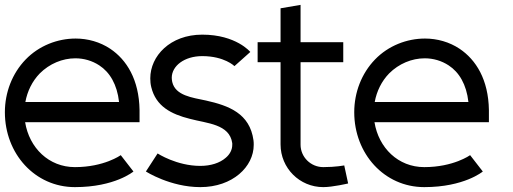

<svg xmlns="http://www.w3.org/2000/svg" viewBox="-25 -752 2104 787"><path d="M463 -334H79C87 -378 107 -419 138 -451C178 -491 231 -513 284 -513C319 -513 353 -503 382 -484C425 -456 455 -406 463 -334ZM80 -508C25 -451 -5 -373 -5 -292C-5 -122 118 15 282 15C446 15 522 -49 522 -49L470 -116C470 -116 402 -67 282 -67C175 -67 95 -146 78 -251H547V-301C545 -426 494 -507 427 -552C385 -580 335 -594 285 -594C211 -594 135 -565 80 -508Z M1001 -539C1001 -539 943 -610 804 -610C672 -610 591 -522 591 -431C591 -419 592 -407 595 -395C614 -316 677 -284 753 -265C823 -246 916 -244 927 -165V-158C927 -138 917 -119 900 -105C876 -84 839 -72 796 -72C699 -72 621 -123 621 -123L573 -49C573 -49 673 15 796 15C929 15 1015 -69 1015 -158C1015 -164 1015 -171 1014 -177C999 -287 913 -319 819 -340C763 -352 694 -360 681 -416C680 -422 679 -427 679 -433C679 -482 731 -522 804 -522C895 -522 936 -481 936 -481Z M1207 -579V-732L1125 -718V-579H1031V-497H1125V-160C1125 -63 1203 15 1300 15C1339 15 1402 0 1402 0L1386 -74C1386 -74 1351 -67 1300 -67C1249 -67 1207 -108 1207 -159V-497H1382V-579Z M1895 -334H1511C1519 -378 1539 -419 1570 -451C1610 -491 1663 -513 1716 -513C1751 -513 1785 -503 1814 -484C1857 -456 1887 -406 1895 -334ZM1512 -508C1457 -451 1427 -373 1427 -292C1427 -122 1550 15 1714 15C1878 15 1954 -49 1954 -49L1902 -116C1902 -116 1834 -67 1714 -67C1607 -67 1527 -146 1510 -251H1979V-301C1977 -426 1926 -507 1859 -552C1817 -580 1767 -594 1717 -594C1643 -594 1567 -565 1512 -508Z"/></svg>

Font: MintSans
Style: Regular
Weight: 400
Version: Version 2.0